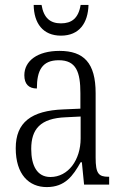

<svg xmlns="http://www.w3.org/2000/svg" viewBox="-20 -751 503 781"><path d="M228 -606C303 -606 338 -658 340 -731H308C299 -676 271 -656 228 -656C185 -656 158 -677 149 -731H117C118 -657 154 -606 228 -606ZM170 10C245 10 277 -36 308 -91H313L322 0H424V-32H421C381 -32 369 -45 369 -110V-372C369 -495 321 -544 222 -544C132 -544 79 -503 79 -445C79 -409 97 -391 130 -391C130 -464 151 -506 219 -506C290 -506 307 -458 307 -372V-309L238 -306C107 -301 44 -253 44 -148C44 -41 98 10 170 10ZM185 -31C131 -31 107 -77 107 -145C107 -225 143 -270 248 -274L308 -277V-188C308 -101 258 -31 185 -31Z"/></svg>

Font: Noto Serif Devanagari Condensed Light
Style: Regular
Weight: 300
Width: 3
Designer: Universal Thirst, Indian Type Foundry and the Monotype Design Team
Foundry: Monotype Imaging Inc.
Version: Version 2.004